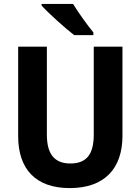

<svg xmlns="http://www.w3.org/2000/svg" viewBox="-20 -953 719 983"><path d="M354 -933H193V-924C227 -887 315 -807 360 -773H458V-787C429 -822 380 -890 354 -933ZM607 -258V-714H460V-264C460 -164 424 -116 340 -116C261 -116 220 -162 220 -263V-714H73V-256C73 -85 165 10 337 10C517 10 607 -92 607 -258Z"/></svg>

Font: Noto Sans Thai Looped SemiCondensed
Style: Bold
Weight: 700
Width: 4
Designer: Sasikarn Vongin, Ben Mitchell
Foundry: The Fontpad Ltd
Version: Version 1.001